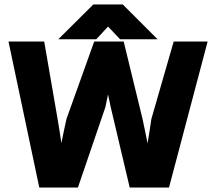

<svg xmlns="http://www.w3.org/2000/svg" viewBox="-20 -840 960 860"><path d="M329 0 452 -360C456 -380 460 -397 464 -417C468 -399 472 -379 476 -360L561 0H737L910 -654H758L658 -307C653 -270 647 -236 641 -198C634 -234 626 -272 618 -309L534 -654H402L278 -308C270 -271 262 -236 255 -199C250 -234 244 -271 238 -307L178 -654H18L156 0ZM464 -721 518 -664H686L530 -820H398L241 -664H411Z"/></svg>

Font: Falling Sky
Style: ExBd
Weight: 400
Designer: Paul D. Hunt
Foundry: Adobe Systems Incorporated
Version: Version 1.02